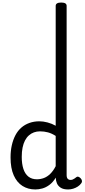

<svg xmlns="http://www.w3.org/2000/svg" viewBox="-20 -1473 668 1510"><path d="M258 17Q201 17 157 -10.5Q113 -38 88 -94Q63 -150 63 -235Q63 -287 73 -331Q83 -375 101.5 -410Q120 -445 147.5 -469Q175 -493 211 -506Q247 -519 290 -519Q320 -519 354 -510Q388 -501 418 -484V-1427Q418 -1440 429 -1446.5Q440 -1453 461 -1453Q483 -1453 493.5 -1446.5Q504 -1440 504 -1427V-96Q504 -76 512.5 -67Q521 -58 535 -58Q544 -58 551.5 -61Q559 -64 566 -69Q573 -74 581 -80Q589 -86 598.5 -82Q608 -78 615 -70Q623 -61 624.5 -51Q626 -41 620 -33Q609 -17 592 -6Q575 5 555.5 11Q536 17 516 17Q478 17 457 3Q436 -11 427.5 -31.5Q419 -52 419 -73Q419 -74 419 -74.5Q419 -75 419 -76Q395 -38 367.5 -18Q340 2 312 9.5Q284 17 258 17ZM151 -239Q151 -184 164 -144.5Q177 -105 203.5 -84Q230 -63 270 -63Q299 -63 325.5 -73Q352 -83 375.5 -106Q399 -129 418 -166V-404Q387 -424 357 -432Q327 -440 295 -440Q269 -440 247 -432Q225 -424 207 -408Q189 -392 176.5 -368Q164 -344 157.5 -312Q151 -280 151 -239Z"/></svg>

Font: Playwrite ID
Style: Regular
Weight: 400
Designer: Veronika Burian, José Scaglione
Foundry: TypeTogether
Version: Version 1.002